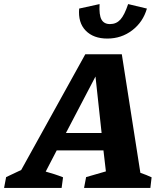

<svg xmlns="http://www.w3.org/2000/svg" viewBox="-82 -921 791 941"><path d="M606 -74Q620 -69 634.5 -63.5Q649 -58 661 -52L655 0H330L340 -53L437 -81L425 -184H196L142 -80Q164 -74 185.5 -67Q207 -60 227 -52L220 0H-62L-52 -53L22 -88L336 -655H515ZM241 -269H416L386 -546ZM444 -732Q376 -732 338 -771Q300 -810 306 -879L406 -901Q403 -847 415.5 -825Q428 -803 457 -803Q488 -803 508 -825Q528 -847 546 -901L638 -879Q619 -813 566 -772.5Q513 -732 444 -732Z"/></svg>

Font: Piazzolla SC
Style: Bold Italic
Weight: 700
Italic angle: -11.3°
Designer: Juan Pablo del Peral
Foundry: Huerta Tipografica
Version: Version 1.330